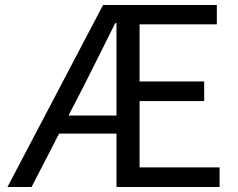

<svg xmlns="http://www.w3.org/2000/svg" viewBox="-20 -753 958 773"><path d="M10 0H107L218 -215H449V0H864V-79H542V-346H802V-425H542V-655H853V-733H395ZM324 -420C364 -500 405 -581 444 -660H449V-288H256Z"/></svg>

Font: Noto Sans KR Regular
Style: Regular
Weight: 400
Designer: Ryoko NISHIZUKA  (kana & ideographs); Paul D. Hunt (Latin, Greek & Cyrillic); Wenlong ZHANG  (bopomofo); Sandoll Communi
Foundry: Adobe Systems Incorporated
Version: Version 1.004;PS 1.004;hotconv 1.0.82;makeotf.lib2.5.63406